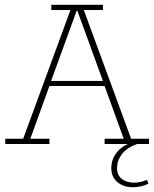

<svg xmlns="http://www.w3.org/2000/svg" viewBox="-20 -603 646 804"><path d="M2 0V-22H77L275 -561H195V-583H411V-561H331L529 -22H604V0H554Q510 16 490 43Q470 70 470 101Q470 131 490.5 146.5Q511 162 542 162Q555 162 568 159Q581 156 595 150L602 166Q589 173 571 177Q553 181 537 181Q497 181 471.5 159.5Q446 138 446 101Q446 64 470 34Q486 14 515 0H418V-22H498L418 -243H187L107 -22H187V0ZM194 -264H411L304 -558H301Z"/></svg>

Font: Rokkitt SemiBold Thin
Style: Regular
Weight: 250
Version: Version 3.103